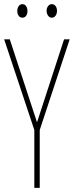

<svg xmlns="http://www.w3.org/2000/svg" viewBox="-20 -903 355 923"><path d="M158 -315 288 -714H315L171 -278V0H145V-278L0 -714H27ZM63 -850Q63 -863 69.5 -873Q76 -883 88 -883Q99 -883 105.5 -873.5Q112 -864 112 -850Q112 -836 105.5 -827Q99 -818 88 -818Q76 -818 69.5 -827.5Q63 -837 63 -850ZM204 -851Q204 -864 211 -873.5Q218 -883 229 -883Q240 -883 247 -874Q254 -865 254 -851Q254 -837 247 -827.5Q240 -818 229 -818Q218 -818 211 -828Q204 -838 204 -851Z"/></svg>

Font: Noto Sans Thai Looped ExtraCondensed Thin
Style: Regular
Weight: 100
Width: 2
Designer: Sasikarn Vongin, Ben Mitchell
Foundry: The Fontpad Ltd
Version: Version 1.001; ttfautohint (v1.8.4.7-5d5b)